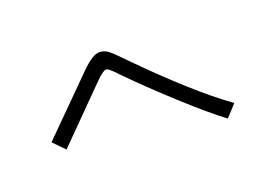

<svg xmlns="http://www.w3.org/2000/svg" viewBox="-73 -777 1146 820"><g transform="rotate(-20 500.0 -367.0)"><path d="M100.6 -301.8 339.8 -541Q392.6 -593.8 423.8 -593.8Q444.3 -593.8 462.4 -580.6Q480.5 -567.4 517.6 -528.3Q737.3 -303.7 891.6 -192.4L842.8 -139.6Q771.5 -193.4 663.1 -292.5Q554.7 -391.6 476.6 -471.7Q472.7 -475.6 464.4 -484.4Q456.1 -493.2 452.1 -496.6Q448.2 -500 442.4 -505.4Q436.5 -510.7 432.1 -512.7Q427.7 -514.6 424.8 -514.6Q412.1 -514.6 375 -477.5L150.4 -251Z"/></g></svg>

Font: Gothic A1
Style: Regular
Weight: 400
Designer: HanYang I&C Co.,Ltd.
Foundry: HanYang I&C Co.,Ltd.
Version: Version 2.50